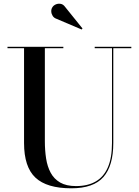

<svg xmlns="http://www.w3.org/2000/svg" viewBox="-20 -1003 752 1038"><path d="M690 -750V-742.5H592.5V-230Q592.5 -106.5 539 -45.8Q485.5 15 365.5 15Q233 15 171.5 -42.8Q110 -100.5 110 -230V-742.5H20.5V-750H322.5V-742.5H222.5V-240Q222.5 -190.5 229.2 -146.5Q236 -102.5 254 -69Q272 -35.5 305.2 -16.2Q338.5 3 391 3Q454 3 497.2 -21.8Q540.5 -46.5 563 -98Q585.5 -149.5 585.5 -230V-742.5H492V-750ZM421.5 -843.5 285 -901.5Q272 -906 265 -916.8Q258 -927.5 257.2 -940.5Q256.5 -953.5 263 -963.5Q269 -973.5 281.2 -979Q293.5 -984.5 307.8 -982.2Q322 -980 332.5 -965L426 -849Z"/></svg>

Font: BodoniModa_28ptMedium
Style: Regular
Weight: 500
Designer: Owen Earl
Foundry: indestructible type
Version: Version 2.004